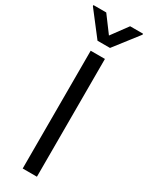

<svg xmlns="http://www.w3.org/2000/svg" viewBox="-264 -987 794 1027"><g transform="rotate(30 132.5 -473.0)"><path d="M175.8 -727.5V0H87.9V-727.5ZM57.6 -946.3 131.8 -846.7 205.1 -946.3H285.2V-940.4L169.9 -792H92.8L-21.5 -940.4V-946.3Z"/></g></svg>

Font: Inter V
Style: 
Weight: 400
Designer: Rasmus Andersson
Foundry: rsms
Version: Version 4.000;git-a3f224843